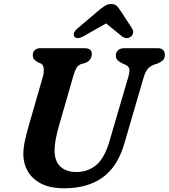

<svg xmlns="http://www.w3.org/2000/svg" viewBox="-20 -946 862 980"><path d="M538 -223 634 -550Q641.5 -575 640.5 -590.8Q639.5 -606.5 619.5 -616L605.5 -622Q586 -632 578.5 -640.8Q571 -649.5 571 -663.5Q571.5 -679 582.5 -689.5Q593.5 -700 615 -700H785.5Q803.5 -700 812.5 -690.8Q821.5 -681.5 821.5 -667.5Q821.5 -649 812.5 -639.5Q803.5 -630 783.5 -621.5L764.5 -615.5Q741.5 -605.5 730.8 -590.2Q720 -575 711.5 -545L615 -214.5Q581 -96 504.2 -40.5Q427.5 15 307.5 15Q236 15 189.8 -9Q143.5 -33 121 -73.2Q98.5 -113.5 99 -161.5Q99.5 -195.5 109 -236.2Q118.5 -277 128.5 -311L199.5 -557Q205.5 -578.5 203 -597.5Q200.5 -616.5 188.5 -622L173.5 -628Q158.5 -637 152.8 -645Q147 -653 147.5 -667Q147.5 -680.5 157.5 -690.2Q167.5 -700 185.5 -700H411.5Q449 -700 448.5 -669.5Q448.5 -656 440.2 -643.5Q432 -631 414.5 -624.5L395.5 -619.5Q379 -613.5 370.8 -599.8Q362.5 -586 355 -561L283 -311Q258.5 -227.5 258.5 -180.5Q258 -125 287.5 -96.5Q317 -68 370 -68Q428 -68 470.5 -103Q513 -138 538 -223ZM646.5 -758Q625.5 -743.5 602 -761L521.5 -826.5L406.5 -761Q373.5 -743.5 360.5 -758Q355 -764 357.2 -775.5Q359.5 -787 374 -799.5L480.5 -890Q499.5 -906 514.5 -915.8Q529.5 -925.5 548 -925.5Q566.5 -925.5 576 -915.8Q585.5 -906 596 -890L655 -799.5Q662.5 -787 658.8 -775.5Q655 -764 646.5 -758Z"/></svg>

Font: Fraunces 9pt SuperSoft SemiBold
Style: Italic
Weight: 600
Italic angle: -16°
Version: Version 1.000;[0bf87f6ff]